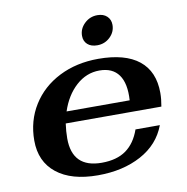

<svg xmlns="http://www.w3.org/2000/svg" viewBox="-79 -768 830 854"><g transform="rotate(-10 336.0 -341.0)"><path d="M189 -175Q189 -42 322 -42Q390 -42 432 -72Q474 -102 495 -162H605Q574 -79 491.5 -34.5Q409 10 296 10Q176 10 109.5 -43Q43 -96 43 -191Q43 -280 87 -350.5Q131 -421 209 -460.5Q287 -500 386 -500Q507 -500 569.5 -450Q632 -400 632 -303Q632 -275 626 -242H194Q189 -207 189 -175ZM207 -294H492Q497 -370 469 -409Q441 -448 382 -448Q323 -448 276.5 -406Q230 -364 207 -294ZM333 -613Q333 -645 357.5 -668.5Q382 -692 416 -692Q443 -692 459 -677Q475 -662 475 -638Q475 -606 451 -583Q427 -560 393 -560Q365 -560 349 -574.5Q333 -589 333 -613Z"/></g></svg>

Font: Fahkwang
Style: Bold Italic
Weight: 700
Italic angle: -10°
Designer: Suppakit Chalermlarp | Katatrad Co.,Ltd.
Foundry: Cadson Demak Co.,Ltd.
Version: Version 1.000; ttfautohint (v1.6)